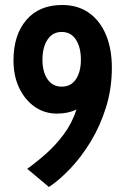

<svg xmlns="http://www.w3.org/2000/svg" viewBox="-20 -735 508 769"><path d="M176 14 89 -59Q125 -84.5 163.5 -118.5Q202 -152.5 235 -196.5Q268 -240.5 286.5 -296.5Q253 -280 208 -280Q158.5 -280 119.2 -307.2Q80 -334.5 57 -382.5Q34 -430.5 34 -493Q34 -595 85.5 -655Q137 -715 229 -715Q291.5 -715 336 -683.8Q380.5 -652.5 404.2 -596Q428 -539.5 428 -464Q428 -380.5 404.8 -305.8Q381.5 -231 343.8 -168.8Q306 -106.5 261.8 -60Q217.5 -13.5 176 14ZM227 -388Q264.5 -388 284.2 -417.8Q304 -447.5 304 -496Q304 -545 284.2 -576Q264.5 -607 227 -607Q190.5 -607 170.2 -576Q150 -545 150 -496Q150 -447.5 170.2 -417.8Q190.5 -388 227 -388Z"/></svg>

Font: Cabin Condensed
Style: Bold
Weight: 700
Width: 3
Designer: Pablo Impallari
Foundry: Pablo Impallari. http://www.impallari.com Igino Marini. http://www.ikern.com
Version: Version 3.001; ttfautohint (v1.8.3)